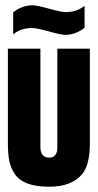

<svg xmlns="http://www.w3.org/2000/svg" viewBox="-20 -706 370 726"><path d="M166 0Q70.8 0 38.1 -44.9Q21.5 -68.4 15.6 -95.7Q9.8 -123 9.8 -165V-522H132.8V-148.9Q132.8 -129.9 141.6 -119.9Q150.4 -109.9 166 -109.9Q196.8 -109.9 196.8 -148.9V-522H319.8V-165Q319.8 -83 291 -47.9Q251.5 0 166 0ZM29.8 -576.2V-659.2Q63 -686 104 -686Q118.7 -686 165.5 -673.1Q212.4 -660.2 229 -660.2Q270 -660.2 299.8 -684.1V-601.1Q266.6 -574.2 226.1 -574.2Q211.4 -574.2 164.6 -587.2Q117.7 -600.1 101.1 -600.1Q59.6 -600.1 29.8 -576.2Z"/></svg>

Font: Quaderni
Style: Regular
Weight: 400
Designer: Romain Laurent, Daphné Lejeune, Alexandre D’Hubert
Foundry: ESAD Valence
Version: Version 1.000;FEAKit 1.0